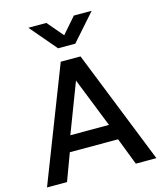

<svg xmlns="http://www.w3.org/2000/svg" viewBox="-135 -1042 964 1140"><g transform="rotate(-15 347.0 -472.0)"><path d="M10.5 0 282.5 -700H404L683 0H556.5L492 -167H195.5L133.5 0ZM224.5 -263.5H462L341 -568.5ZM288 -781 149 -944.5H259.5L343 -846.5L428.5 -944.5H538L393.5 -781Z"/></g></svg>

Font: Geologica Roman
Style: Regular
Weight: 400
Designer: Sindre Bremnes, Frode Helland
Foundry: Monokrom Skriftforlag AS
Version: Version 1.010;gftools[0.9.28]